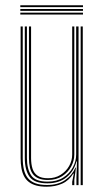

<svg xmlns="http://www.w3.org/2000/svg" viewBox="-20 -700 395 726"><path d="M156.8 6Q133.8 6 117 1.4Q100.2 -3.2 88.9 -12.1Q77.5 -21 70.8 -34.1Q64 -47.2 61 -64.4Q58 -81.5 58 -102.5V-600H66V-102.5Q66 -78 70.4 -59Q74.8 -40 85.1 -27Q95.5 -14 113.2 -7.2Q131 -0.5 157.8 -0.5Q199 -0.5 225.9 -18.9Q252.8 -37.2 265.2 -66.2H267.2L261 -19.5V0H253V-12.8L259 -43.5H257Q240.8 -17 214.8 -5.5Q188.8 6 156.8 6ZM285 0V-600H293V0ZM161.2 -19.5Q140.5 -19.5 126.6 -25.1Q112.8 -30.8 104.6 -41.4Q96.5 -52 93 -67.5Q89.5 -83 89.5 -102.5V-600H97.5V-102.5Q97.5 -78.5 103.2 -61.4Q109 -44.2 122.9 -35.1Q136.8 -26 161.5 -26Q188.8 -26 209.2 -38.9Q229.8 -51.8 241.4 -72.2Q253 -92.8 253 -115.5V-600H261V-115.5Q261 -93 249.4 -70.9Q237.8 -48.8 215.5 -34.1Q193.2 -19.5 161.2 -19.5ZM159.2 -6.8Q109.5 -6.8 91.6 -31.8Q73.8 -56.8 73.8 -102.5V-600H81.8V-102.5Q81.8 -61.8 97.5 -37.5Q113.2 -13.2 160 -13.2Q194.8 -13.2 218.8 -28.4Q242.8 -43.5 255.4 -67Q268 -90.5 268 -115.5V-600H277V0H269V-28.5L271 -89.8H269Q260.2 -53.5 232 -30.1Q203.8 -6.8 159.2 -6.8ZM56.8 -673V-680H293.8V-673ZM56.8 -645V-652H293.8V-645ZM56.8 -659V-666H293.8V-659Z"/></svg>

Font: Big Shoulders Inline Text SC Thin
Style: Regular
Weight: 100
Designer: Patric King
Foundry: XO Type Co
Version: Version 2.002